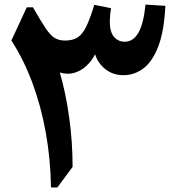

<svg xmlns="http://www.w3.org/2000/svg" viewBox="-20 -821 793 841"><path d="M617.3 -800.9Q609.2 -718.4 586.6 -678.3Q563.9 -638.3 527 -638.3Q497.1 -638.3 479 -660Q460.9 -681.8 460.9 -726.1Q460.9 -737.3 462.3 -753Q463.7 -768.8 466.5 -785.2L393.1 -799.9Q374.8 -739.9 358.4 -705.7Q342 -671.5 320.6 -657.4Q299.1 -643.4 265.2 -643.4Q238.4 -643.4 219.6 -654.7Q200.7 -666.1 179.7 -697.6Q158.7 -729 124.2 -789H97.3L29.8 -643.5Q83.5 -560.8 121.4 -459.3Q159.3 -357.7 180.3 -242Q201.2 -126.2 203.4 0H231.2L298 -90Q298 -200.5 282.8 -308.2Q267.7 -415.9 242 -503.5Q275.5 -493.4 305.3 -502Q335.1 -510.7 358.6 -532.5Q382.2 -554.4 396.4 -583.2Q409.4 -543.2 442.3 -517.5Q475.1 -491.7 521.3 -491.7Q568.6 -491.7 608.2 -521.4Q647.7 -551.1 673.4 -617.8Q699 -684.5 704.3 -795.4Z"/></svg>

Font: Pinar-VF-FD
Style: Regular
Weight: 300
Designer: Amin Abedi
Version: Version 3.0